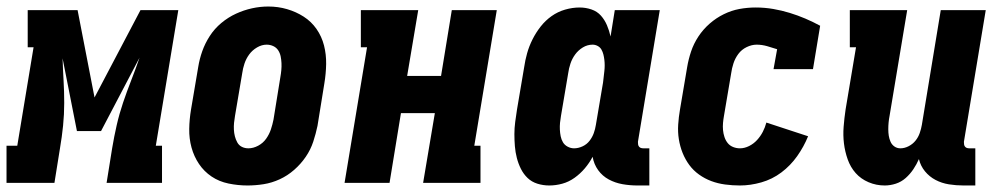

<svg xmlns="http://www.w3.org/2000/svg" viewBox="-53 -561 3073 589"><path d="M-33 0V-114H0L50 -416H32V-530H185L237 -262L378 -530H494L425 -114H444V0H274L291 -106Q297 -142 305 -177Q313 -212 324.5 -246Q336 -280 349.5 -314.5Q363 -349 375 -384L257 -159H183L139 -382Q140 -348 142 -314Q144 -280 144 -245Q144 -210 140.5 -175.5Q137 -141 131 -106L114 0Z M706 8Q677 8 648 2Q619 -4 596 -19.5Q573 -35 557.5 -58Q542 -81 534.5 -108.5Q527 -136 527.5 -165.5Q528 -195 533 -225L555 -355Q559 -380 567.5 -404Q576 -428 590.5 -450.5Q605 -473 626 -490.5Q647 -508 671 -519Q695 -530 720 -535.5Q745 -541 770 -541Q800 -541 827.5 -533Q855 -525 878.5 -510Q902 -495 918 -472Q934 -449 941 -421.5Q948 -394 947.5 -364.5Q947 -335 942 -305L921 -175Q916 -151 908 -126.5Q900 -102 885 -80Q870 -58 849.5 -40Q829 -22 805 -11Q781 0 756 4Q731 8 706 8ZM709 -106Q724 -106 739 -114Q754 -122 763.5 -135.5Q773 -149 778 -164Q783 -179 786 -194L807 -324Q809 -335 810 -346Q811 -357 810.5 -367.5Q810 -378 808 -388Q806 -398 800.5 -406.5Q795 -415 785.5 -419.5Q776 -424 765 -424Q750 -424 735.5 -415.5Q721 -407 711.5 -394Q702 -381 697 -366Q692 -351 690 -336L668 -206Q666 -195 665 -184.5Q664 -174 664.5 -163.5Q665 -153 667.5 -143Q670 -133 675 -124Q680 -115 689 -110.5Q698 -106 709 -106Z M1004 0 1073 -416H1054V-530H1230L1196 -328H1300L1333 -530H1471L1402 -114H1421V0H1245L1281 -214H1177L1142 0Z M1632 8Q1613 8 1595.5 2.5Q1578 -3 1565.5 -15Q1553 -27 1545 -43Q1537 -59 1532.5 -76.5Q1528 -94 1526.5 -112.5Q1525 -131 1525 -149.5Q1525 -168 1527.5 -187Q1530 -206 1533 -225L1555 -355Q1558 -376 1564 -397.5Q1570 -419 1580.5 -440Q1591 -461 1605.5 -479.5Q1620 -498 1639 -511.5Q1658 -525 1680.5 -531.5Q1703 -538 1725 -538Q1744 -538 1761.5 -532Q1779 -526 1790.5 -513Q1802 -500 1809 -483.5Q1816 -467 1820 -449L1833 -530H1971L1904 -126Q1904 -122 1904.5 -118Q1905 -114 1907.5 -111Q1910 -108 1913.5 -107Q1917 -106 1921 -106H1939V8H1903Q1879 8 1856.5 4Q1834 0 1814.5 -10.5Q1795 -21 1782 -39Q1769 -57 1765 -80Q1755 -61 1741 -44.5Q1727 -28 1709.5 -15.5Q1692 -3 1672 2.5Q1652 8 1632 8ZM1708 -106Q1721 -106 1734 -112Q1747 -118 1755.5 -129Q1764 -140 1768.5 -152.5Q1773 -165 1775 -178L1797 -308Q1798 -317 1799 -325.5Q1800 -334 1801 -343Q1802 -352 1802 -360.5Q1802 -369 1801 -377.5Q1800 -386 1798 -394Q1796 -402 1792 -409Q1788 -416 1780.5 -420Q1773 -424 1765 -424Q1749 -424 1735 -415.5Q1721 -407 1711.5 -394Q1702 -381 1697 -366Q1692 -351 1690 -336L1668 -206Q1666 -195 1665 -184.5Q1664 -174 1664.5 -163.5Q1665 -153 1667 -143Q1669 -133 1674 -124.5Q1679 -116 1688.5 -111Q1698 -106 1708 -106Z M2217 8Q2194 8 2171.5 5Q2149 2 2129 -5.5Q2109 -13 2091.5 -25.5Q2074 -38 2061.5 -55Q2049 -72 2041 -92Q2033 -112 2029.5 -134Q2026 -156 2027.5 -179Q2029 -202 2033 -225L2055 -355Q2059 -379 2067 -403Q2075 -427 2089.5 -449Q2104 -471 2124 -488.5Q2144 -506 2167.5 -517.5Q2191 -529 2215.5 -533.5Q2240 -538 2265 -538Q2293 -538 2319 -533.5Q2345 -529 2369.5 -521.5Q2394 -514 2417.5 -504Q2441 -494 2463 -482L2441 -349H2320L2331 -410Q2316 -415 2300 -419.5Q2284 -424 2268 -424Q2253 -424 2237.5 -416.5Q2222 -409 2212 -395.5Q2202 -382 2197 -366.5Q2192 -351 2190 -336L2168 -206Q2166 -195 2165 -184Q2164 -173 2165 -162Q2166 -151 2169.5 -140.5Q2173 -130 2179.5 -122Q2186 -114 2196 -110Q2206 -106 2217 -106Q2231 -106 2245 -113Q2259 -120 2269.5 -131.5Q2280 -143 2287 -156.5Q2294 -170 2298 -185L2426 -143Q2413 -111 2392.5 -82Q2372 -53 2344 -32Q2316 -11 2282.5 -1.5Q2249 8 2217 8Z M2661 8Q2635 8 2611.5 -2Q2588 -12 2572 -30Q2556 -48 2547.5 -72Q2539 -96 2536 -121Q2533 -146 2535 -172Q2537 -198 2541 -225L2573 -416H2554V-530H2730L2676 -206Q2674 -196 2673 -185.5Q2672 -175 2672 -164.5Q2672 -154 2673.5 -144.5Q2675 -135 2679 -126Q2683 -117 2691 -111.5Q2699 -106 2709 -106Q2722 -106 2734.5 -112.5Q2747 -119 2755.5 -129.5Q2764 -140 2768.5 -153Q2773 -166 2775 -178L2833 -530H2971L2904 -126Q2904 -122 2904.5 -118Q2905 -114 2907.5 -111Q2910 -108 2913.5 -107Q2917 -106 2921 -106H2939V8H2903Q2880 8 2858 4.5Q2836 1 2817 -9Q2798 -19 2784.5 -35.5Q2771 -52 2766 -73Q2759 -57 2749 -42Q2739 -27 2725.5 -15Q2712 -3 2695 2.5Q2678 8 2661 8Z"/></svg>

Font: Iosevka Slab Heavy
Style: Italic
Weight: 900
Italic angle: -9°
Monospace: yes
Designer: Belleve Invis
Foundry: Belleve Invis
Version: Version 11.1.0; ttfautohint (v1.8.3)